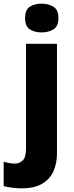

<svg xmlns="http://www.w3.org/2000/svg" viewBox="-72 -788 402 1048"><path d="M46 240Q22 240 -5.5 236.5Q-33 233 -52 228V95Q-36 99 -22 102Q-8 105 9 105Q34 105 52 88Q70 71 70 21V-549H239V52Q239 102 220.5 145Q202 188 159.5 214Q117 240 46 240ZM155 -611Q117 -611 91 -627.5Q65 -644 65 -689Q65 -735 91 -751.5Q117 -768 155 -768Q192 -768 219.5 -751.5Q247 -735 247 -689Q247 -644 219.5 -627.5Q192 -611 155 -611Z"/></svg>

Font: Noto Sans Symbols ExtraBold
Style: Regular
Weight: 800
Version: Version 2.002